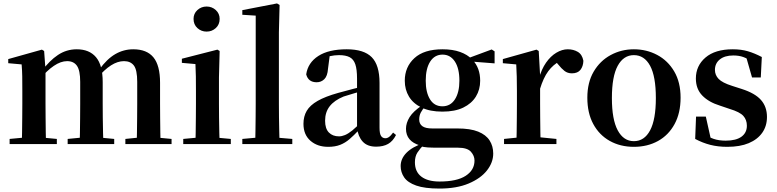

<svg xmlns="http://www.w3.org/2000/svg" viewBox="-20 -839 4522 1118"><path d="M36 0V-30L142 -40H205L311 -30V0ZM106 0Q108 -25 108.5 -67Q109 -109 109.5 -154.5Q110 -200 110 -235V-311Q110 -361 109.5 -394Q109 -427 106 -464L28 -471V-495L224 -550L237 -542L245 -431V-428V-235Q245 -200 245.5 -154.5Q246 -109 246.5 -67Q247 -25 248 0ZM374 0V-30L477 -40H541L645 -30V0ZM443 0Q445 -25 445.5 -66.5Q446 -108 446.5 -153.5Q447 -199 447 -235V-362Q447 -429 428 -456Q409 -483 371 -483Q334 -483 293.5 -455.5Q253 -428 213 -379L208 -426H224Q268 -486 317.5 -519Q367 -552 427 -552Q500 -552 539 -506Q578 -460 578 -361V-235Q578 -199 578.5 -153.5Q579 -108 580 -66.5Q581 -25 582 0ZM710 0V-30L808 -40H874L979 -30V0ZM776 0Q777 -25 777.5 -66.5Q778 -108 778.5 -153.5Q779 -199 779 -235V-362Q779 -432 759.5 -457.5Q740 -483 702 -483Q665 -483 626.5 -458.5Q588 -434 545 -383L538 -434H558Q603 -496 651.5 -524Q700 -552 756 -552Q835 -552 873.5 -505Q912 -458 912 -357V-235Q912 -199 912.5 -153.5Q913 -108 913.5 -66.5Q914 -25 915 0Z M1047 0V-30L1154 -40H1216L1324 -30V0ZM1118 0Q1119 -25 1119.5 -67Q1120 -109 1120.5 -154.5Q1121 -200 1121 -235V-308Q1121 -358 1120.5 -394Q1120 -430 1118 -466L1039 -473V-497L1246 -550L1259 -542L1255 -388V-235Q1255 -200 1255.5 -154.5Q1256 -109 1257 -67Q1258 -25 1259 0ZM1183 -655Q1152 -655 1129.5 -675.5Q1107 -696 1107 -729Q1107 -760 1129.5 -780.5Q1152 -801 1183 -801Q1214 -801 1236.5 -780.5Q1259 -760 1259 -729Q1259 -696 1236.5 -675.5Q1214 -655 1183 -655Z M1391 0V-30L1502 -40H1565L1682 -30V0ZM1466 0Q1467 -35 1467.5 -75Q1468 -115 1468.5 -156.5Q1469 -198 1469 -235V-748L1391 -753V-780L1593 -819L1608 -810L1604 -651V-235Q1604 -198 1604.5 -156.5Q1605 -115 1606 -75Q1607 -35 1608 0Z M1891 16Q1828 16 1787.5 -19.5Q1747 -55 1747 -118Q1747 -161 1766 -193.5Q1785 -226 1829.5 -251.5Q1874 -277 1949 -298Q1989 -309 2038.5 -322Q2088 -335 2128 -344V-319Q2088 -309 2048 -297.5Q2008 -286 1981 -277Q1927 -255 1900 -220.5Q1873 -186 1873 -136Q1873 -90 1895 -67.5Q1917 -45 1954 -45Q1970 -45 1988.5 -52.5Q2007 -60 2031.5 -79.5Q2056 -99 2089 -135L2105 -82H2070Q2041 -51 2015.5 -29Q1990 -7 1960.5 4.5Q1931 16 1891 16ZM2170 15Q2119 15 2092 -14.5Q2065 -44 2059 -94V-97V-381Q2059 -435 2049 -464.5Q2039 -494 2016 -506Q1993 -518 1954 -518Q1928 -518 1901 -512Q1874 -506 1838 -491L1900 -516L1890 -439Q1887 -396 1868.5 -378Q1850 -360 1824 -360Q1775 -360 1763 -406Q1773 -474 1833.5 -513Q1894 -552 1999 -552Q2099 -552 2144.5 -506Q2190 -460 2190 -356V-95Q2190 -60 2199 -47Q2208 -34 2224 -34Q2235 -34 2245 -41Q2255 -48 2269 -67L2286 -53Q2268 -17 2240 -1Q2212 15 2170 15Z M2539 259Q2453 259 2403.5 241.5Q2354 224 2333.5 194Q2313 164 2313 128Q2313 85 2347 50.5Q2381 16 2449 -7L2452 -1Q2425 27 2410.5 49.5Q2396 72 2396 106Q2396 161 2433.5 189.5Q2471 218 2539 218Q2641 218 2692 184.5Q2743 151 2743 96Q2743 68 2722 44.5Q2701 21 2647 21H2532Q2494 21 2471 19.5Q2448 18 2426 12V8Q2344 -16 2344 -89Q2344 -123 2365 -157Q2386 -191 2440 -227V-236L2460 -226Q2440 -202 2430.5 -184Q2421 -166 2421 -143Q2421 -118 2439 -104.5Q2457 -91 2497 -91H2643Q2719 -91 2764.5 -72.5Q2810 -54 2831 -21Q2852 12 2852 55Q2852 107 2815.5 153.5Q2779 200 2709 229.5Q2639 259 2539 259ZM2556 -189Q2484 -189 2435 -212.5Q2386 -236 2361.5 -276.5Q2337 -317 2337 -369Q2337 -449 2393 -500.5Q2449 -552 2557 -552Q2616 -552 2659 -536.5Q2702 -521 2728 -494L2732 -490Q2776 -443 2776 -369Q2776 -317 2751 -276.5Q2726 -236 2677.5 -212.5Q2629 -189 2556 -189ZM2556 -220Q2603 -220 2629 -260.5Q2655 -301 2655 -369Q2655 -441 2628.5 -481Q2602 -521 2557 -521Q2511 -521 2485 -480.5Q2459 -440 2459 -369Q2459 -301 2484 -260.5Q2509 -220 2556 -220ZM2694 -483V-498H2700L2843 -551L2860 -540V-470Z M2915 0V-30L3023 -41H3110L3220 -30V0ZM2986 0Q2988 -25 2988.5 -67Q2989 -109 2989.5 -154.5Q2990 -200 2990 -235V-310Q2990 -361 2989 -394Q2988 -427 2986 -464L2908 -471V-495L3104 -550L3117 -542L3125 -399V-398V-235Q3125 -200 3125.5 -154.5Q3126 -109 3126.5 -67Q3127 -25 3128 0ZM3124 -320 3091 -381H3118Q3133 -436 3159.5 -474Q3186 -512 3219.5 -532Q3253 -552 3286 -552Q3319 -552 3344.5 -537Q3370 -522 3377 -485Q3376 -453 3360 -432.5Q3344 -412 3310 -412Q3285 -412 3267 -426Q3249 -440 3230 -464L3207 -491L3243 -485Q3201 -463 3172.5 -424.5Q3144 -386 3124 -320Z M3671 16Q3592 16 3530.5 -18.5Q3469 -53 3434.5 -117Q3400 -181 3400 -270Q3400 -359 3437 -422Q3474 -485 3536 -518.5Q3598 -552 3671 -552Q3745 -552 3807 -519Q3869 -486 3906 -423Q3943 -360 3943 -270Q3943 -181 3908 -116.5Q3873 -52 3811.5 -18Q3750 16 3671 16ZM3671 -17Q3732 -17 3765.5 -80Q3799 -143 3799 -268Q3799 -394 3765.5 -456Q3732 -518 3671 -518Q3611 -518 3577 -456Q3543 -394 3543 -268Q3543 -143 3577 -80Q3611 -17 3671 -17Z M4215 16Q4161 16 4116 4.5Q4071 -7 4028 -30L4033 -160H4090L4121 -21L4073 -26V-62Q4105 -41 4135 -30.5Q4165 -20 4206 -20Q4266 -20 4297.5 -43Q4329 -66 4329 -107Q4329 -141 4308.5 -164Q4288 -187 4228 -205L4172 -224Q4107 -244 4069.5 -282.5Q4032 -321 4032 -382Q4032 -456 4088 -504Q4144 -552 4247 -552Q4296 -552 4335 -540.5Q4374 -529 4416 -507L4410 -388H4359L4321 -521L4363 -508V-477Q4333 -498 4308 -507Q4283 -516 4250 -516Q4200 -516 4171.5 -493Q4143 -470 4143 -432Q4143 -402 4164.5 -379.5Q4186 -357 4243 -339L4299 -321Q4377 -296 4411.5 -256.5Q4446 -217 4446 -158Q4446 -105 4418.5 -66Q4391 -27 4340 -5.5Q4289 16 4215 16Z"/></svg>

Font: Noto Serif JP ExtraLight
Style: Bold
Weight: 700
Version: Version 2.003-H1;hotconv 1.1.1;makeotfexe 2.6.0